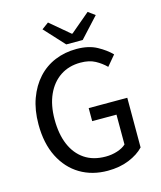

<svg xmlns="http://www.w3.org/2000/svg" viewBox="-125 -936 868 1038"><g transform="rotate(-15 309.0 -417.0)"><path d="M349 12Q262 12 195 -28Q128 -68 89.5 -144Q51 -220 51 -327Q51 -407 74 -470Q97 -533 137.5 -577.5Q178 -622 233.5 -645Q289 -668 354 -668Q422 -668 468.5 -642.5Q515 -617 544 -587L496 -530Q471 -555 438 -573Q405 -591 356 -591Q291 -591 243 -559Q195 -527 168.5 -468.5Q142 -410 142 -330Q142 -248 167 -189Q192 -130 240 -97.5Q288 -65 358 -65Q392 -65 423 -75Q454 -85 472 -102V-269H336V-342H552V-64Q521 -31 468.5 -9.5Q416 12 349 12ZM308 -706 205 -818 243 -846 352 -754H356L465 -846L503 -818L400 -706Z"/></g></svg>

Font: Assistant Medium
Style: Regular
Weight: 500
Designer: Hebrew By Ben Nathan, Latin by Paul Hunt
Version: Version 3.000